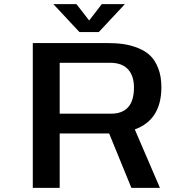

<svg xmlns="http://www.w3.org/2000/svg" viewBox="-20 -908 890 928"><path d="M583.5 -888 457.5 -753H364L238 -888H349.5L411 -809L472 -888ZM501.5 -263H268.5V0H138.5V-700H495.5Q540.5 -700 577 -694.8Q613.5 -689.5 648.8 -675.2Q684 -661 707.5 -637.8Q731 -614.5 745.5 -576Q760 -537.5 760 -486.5Q760 -329 631.5 -282.5L753 0H615L507.5 -263ZM268.5 -604.5V-358.5H516Q627.5 -358.5 627.5 -485Q627.5 -542 598.5 -573.2Q569.5 -604.5 512.5 -604.5Z"/></svg>

Font: League Mono Wide Medium
Style: Regular
Weight: 500
Width: 8
Designer: Tyler Finck
Foundry: The League of Moveable Type / Tyler Finck
Version: Version 2.210